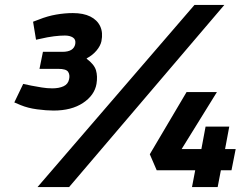

<svg xmlns="http://www.w3.org/2000/svg" viewBox="-20 -758 1014 778"><path d="M197 -310Q168 -310 130.5 -315Q93 -320 64 -332L38 -343L74 -418L107 -411Q128 -407 149.5 -403.5Q171 -400 192 -400Q219 -400 237.5 -408.5Q256 -417 260 -437Q264 -455 256 -467Q248 -479 216 -479H140L154 -548H233Q256 -548 269 -556Q282 -564 285 -580Q288 -598 275.5 -606Q263 -614 243 -614Q224 -614 199 -611Q174 -608 140 -600L126 -597L114 -670L138 -679Q173 -693 208 -699Q243 -705 275 -705Q318 -705 346 -691Q374 -677 386 -651.5Q398 -626 391 -591Q387 -572 371 -553Q355 -534 332 -522L331 -520Q362 -497 369 -473Q376 -449 371 -418Q363 -372 316.5 -341Q270 -310 197 -310ZM132 0 768 -738H889L260 0ZM918 -68H875L862 0H758L771 -68H615L587 -133L736 -385H859L716 -154H796L813 -245H909L892 -154H935Z"/></svg>

Font: REM Medium
Style: Italic
Weight: 500
Italic angle: -11°
Designer: Octavio Pardo
Foundry: Ashler Design
Version: Version 1.005;gftools[0.9.28]